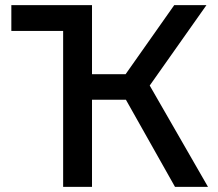

<svg xmlns="http://www.w3.org/2000/svg" viewBox="-20 -725 847 745"><path d="M659 0 437 -394 656 -705H781L539 -362L542 -426L787 0ZM225 0V-705H337V0ZM295 -338V-437H525V-338ZM24 -605V-705H335V-605Z"/></svg>

Font: TikTok Sans 24pt Medium
Style: Regular
Weight: 500
Version: Version 4.000